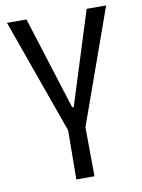

<svg xmlns="http://www.w3.org/2000/svg" viewBox="-85 -640 638 864"><g transform="rotate(-10 234.5 -208.0)"><path d="M193 166 195 -58 8 -582H97L231 -157H238L372 -582H461L274 -58L276 166Z"/></g></svg>

Font: Ruda
Style: Regular
Weight: 400
Designer: Mariela Monsalve and Angelina Sanchez
Foundry: Mariela Monsalve and Angelina Sanchez
Version: Version 2.000